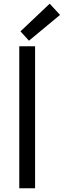

<svg xmlns="http://www.w3.org/2000/svg" viewBox="-20 -1006 341 1026"><path d="M83 -758.8H167.5V0H83ZM134.8 -788.6 89.4 -838.4 245.6 -986.3 300.8 -926.3Z"/></svg>

Font: Duru Sans
Style: Regular
Weight: 400
Designer: Onur Yazõcõgil
Foundry: Onur Yazõcõgil
Version: Version 1.001